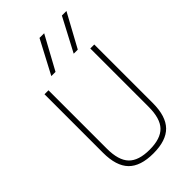

<svg xmlns="http://www.w3.org/2000/svg" viewBox="-298 -1093 1195 1195"><g transform="rotate(-45 300.0 -495.0)"><path d="M424 -780H388L504 -1000H544ZM228 -780H191L307 -1000H348ZM300 10Q187 10 134 -44.5Q81 -99 81 -215V-730H116V-216Q116 -114 159.5 -68.5Q203 -23 300 -23Q397 -23 440.5 -68.5Q484 -114 484 -216V-730H519V-215Q519 -99 466 -44.5Q413 10 300 10Z"/></g></svg>

Font: M PLUS Code Latin Expanded ExtraLight
Style: Regular
Weight: 250
Width: 7
Designer: Coji Morishita
Foundry: UNDERFOREST DESIGN
Version: Version 1.002; ttfautohint (v1.8.3)